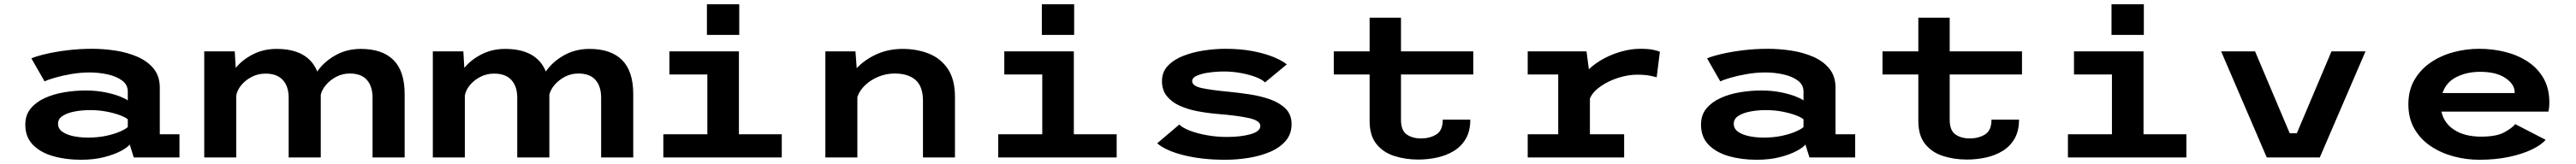

<svg xmlns="http://www.w3.org/2000/svg" viewBox="-20 -742 12114 773"><path d="M361 11Q289.5 11 230 -6Q170.5 -23 134.8 -59.5Q99 -96 99 -154.5Q99 -200 124.5 -230.8Q150 -261.5 191.5 -280.2Q233 -299 283 -307.2Q333 -315.5 382 -315.5Q432.5 -315.5 474.2 -307Q516 -298.5 543.8 -287.5Q571.5 -276.5 581 -268.5V-310.5Q581 -342.5 554.5 -362.2Q528 -382 486.8 -391.2Q445.5 -400.5 401 -400.5Q358.5 -400.5 315 -393Q271.5 -385.5 237.5 -375.5Q203.5 -365.5 189.5 -358.5L127.5 -467Q151 -477 195.2 -487.5Q239.5 -498 296.2 -505Q353 -512 413.5 -512Q467.5 -512 523.2 -503.5Q579 -495 626.2 -474.5Q673.5 -454 702.5 -418.5Q731.5 -383 731.5 -328.5V-109H824V0H609L590 -61Q580.5 -47.5 548.8 -30.5Q517 -13.5 469 -1.2Q421 11 361 11ZM393 -93.5Q441.5 -93.5 481 -102.2Q520.5 -111 546.5 -122.8Q572.5 -134.5 581 -143.5V-179.5Q572 -188 546.5 -198Q521 -208 483.8 -215.5Q446.5 -223 403 -223Q365.5 -223 331.2 -216.5Q297 -210 275 -196Q253 -182 253 -159Q253 -135 273.5 -120.8Q294 -106.5 326 -100Q358 -93.5 393 -93.5Z M940.5 0V-500H1084L1088.5 -422Q1121 -461.5 1170.8 -486.5Q1220.5 -511.5 1280.5 -511.5Q1428.5 -511.5 1472 -405Q1503.5 -451 1557 -481.2Q1610.5 -511.5 1677 -511.5Q1778 -511.5 1830.5 -459Q1883 -406.5 1883 -298.5V0H1732V-281Q1732 -335.5 1705.2 -365.5Q1678.5 -395.5 1625 -395.5Q1591.5 -395.5 1562.8 -380.8Q1534 -366 1514.2 -343.2Q1494.5 -320.5 1488.5 -296V0H1337.5V-281Q1337.5 -335.5 1309.5 -365.5Q1281.5 -395.5 1227.5 -395Q1194 -395 1164.5 -380Q1135 -365 1115.2 -341.2Q1095.5 -317.5 1091 -291.5V0Z M2015.5 0V-500H2159L2163.5 -422Q2196 -461.5 2245.8 -486.5Q2295.5 -511.5 2355.5 -511.5Q2503.5 -511.5 2547 -405Q2578.5 -451 2632 -481.2Q2685.5 -511.5 2752 -511.5Q2853 -511.5 2905.5 -459Q2958 -406.5 2958 -298.5V0H2807V-281Q2807 -335.5 2780.2 -365.5Q2753.5 -395.5 2700 -395.5Q2666.5 -395.5 2637.8 -380.8Q2609 -366 2589.2 -343.2Q2569.5 -320.5 2563.5 -296V0H2412.5V-281Q2412.5 -335.5 2384.5 -365.5Q2356.5 -395.5 2302.5 -395Q2269 -395 2239.5 -380Q2210 -365 2190.2 -341.2Q2170.5 -317.5 2166 -291.5V0Z M3304.5 -722H3456.5V-577.5H3304.5ZM3099.5 0V-109H3306.5V-391H3128V-500H3455V-109H3656.5V0Z M3861.5 0V-500H4003L4009 -420.5Q4046.5 -461 4102.2 -486.2Q4158 -511.5 4224.5 -511.5Q4292.5 -511.5 4348.2 -489.2Q4404 -467 4437.5 -417.2Q4471 -367.5 4471 -285V0H4320.5V-267.5Q4320.5 -334 4286 -364.8Q4251.5 -395.5 4187 -395.5Q4148.5 -395.5 4112 -380.8Q4075.5 -366 4048.8 -340.8Q4022 -315.5 4012 -284.5V0Z M4879.5 -722H5031.5V-577.5H4879.5ZM4674.5 0V-109H4881.5V-391H4703V-500H5030V-109H5231.5V0Z M5741.5 11Q5633 11 5547.8 -10.2Q5462.5 -31.5 5422 -66.5L5526 -155Q5542 -139 5576.8 -125.8Q5611.5 -112.5 5656.8 -104.5Q5702 -96.5 5749.5 -96.5Q5815.5 -96.5 5861.2 -109.5Q5907 -122.5 5907 -148.5Q5907 -173 5855.5 -185Q5804 -197 5706 -205Q5657 -209 5610.5 -218Q5564 -227 5526.5 -244.2Q5489 -261.5 5466.8 -289.8Q5444.5 -318 5444.5 -360Q5444.5 -403 5472.5 -432.2Q5500.5 -461.5 5545.5 -479Q5590.5 -496.5 5642.8 -504.2Q5695 -512 5743.5 -512Q5814.5 -512 5872.2 -500.8Q5930 -489.5 5970.8 -472.5Q6011.5 -455.5 6031.5 -438.5L5929 -353.5Q5916.5 -367 5885.8 -378.8Q5855 -390.5 5815.5 -397.8Q5776 -405 5736.5 -405Q5701 -405 5666.5 -400.2Q5632 -395.5 5609.2 -385.5Q5586.5 -375.5 5586.5 -359.5Q5586.5 -336.5 5632.2 -326.8Q5678 -317 5759 -309.5Q5805.5 -305 5856.8 -297.2Q5908 -289.5 5952.8 -273.8Q5997.5 -258 6025.8 -230Q6054 -202 6054 -157Q6054 -110.5 6026.5 -78.2Q5999 -46 5953.5 -26.5Q5908 -7 5852.8 2Q5797.5 11 5741.5 11Z M6421 -172V-391H6252.5V-500H6421V-658.5H6568.5V-500H6908.5V-391H6568.5V-177.5Q6568.5 -127.5 6595.2 -108.5Q6622 -89.5 6663 -89.5Q6703.5 -89.5 6734.2 -108Q6765 -126.5 6765 -178H6894.5Q6894.5 -124.5 6873.5 -88.2Q6852.5 -52 6817.2 -30.5Q6782 -9 6738.5 0.5Q6695 10 6649.5 10Q6589 10 6537 -6.8Q6485 -23.5 6453 -63.2Q6421 -103 6421 -172Z M7164.5 0V-109H7308V-391H7164.5V-500H7441L7452 -415.5Q7483 -445 7524 -466.8Q7565 -488.5 7609 -500.2Q7653 -512 7693.5 -512Q7733.5 -512 7755.8 -507Q7778 -502 7786 -498L7771 -377.5Q7763 -380.5 7739.2 -385.2Q7715.5 -390 7678 -390Q7637 -390 7591 -375.5Q7545 -361 7508 -335.5Q7471 -310 7457 -278V-109H7618V0Z M8241.5 11Q8170 11 8110.5 -6Q8051 -23 8015.2 -59.5Q7979.5 -96 7979.5 -154.5Q7979.5 -200 8005 -230.8Q8030.5 -261.5 8072 -280.2Q8113.5 -299 8163.5 -307.2Q8213.5 -315.5 8262.5 -315.5Q8313 -315.5 8354.8 -307Q8396.5 -298.5 8424.2 -287.5Q8452 -276.5 8461.5 -268.5V-310.5Q8461.5 -342.5 8435 -362.2Q8408.5 -382 8367.2 -391.2Q8326 -400.5 8281.5 -400.5Q8239 -400.5 8195.5 -393Q8152 -385.5 8118 -375.5Q8084 -365.5 8070 -358.5L8008 -467Q8031.5 -477 8075.8 -487.5Q8120 -498 8176.8 -505Q8233.5 -512 8294 -512Q8348 -512 8403.8 -503.5Q8459.5 -495 8506.8 -474.5Q8554 -454 8583 -418.5Q8612 -383 8612 -328.5V-109H8704.5V0H8489.5L8470.5 -61Q8461 -47.5 8429.2 -30.5Q8397.5 -13.5 8349.5 -1.2Q8301.5 11 8241.5 11ZM8273.5 -93.5Q8322 -93.5 8361.5 -102.2Q8401 -111 8427 -122.8Q8453 -134.5 8461.5 -143.5V-179.5Q8452.5 -188 8427 -198Q8401.5 -208 8364.2 -215.5Q8327 -223 8283.5 -223Q8246 -223 8211.8 -216.5Q8177.5 -210 8155.5 -196Q8133.5 -182 8133.5 -159Q8133.5 -135 8154 -120.8Q8174.5 -106.5 8206.5 -100Q8238.5 -93.5 8273.5 -93.5Z M9001.5 -172V-391H8833V-500H9001.5V-658.5H9149V-500H9489V-391H9149V-177.5Q9149 -127.5 9175.8 -108.5Q9202.5 -89.5 9243.5 -89.5Q9284 -89.5 9314.8 -108Q9345.5 -126.5 9345.5 -178H9475Q9475 -124.5 9454 -88.2Q9433 -52 9397.8 -30.5Q9362.5 -9 9319 0.5Q9275.5 10 9230 10Q9169.5 10 9117.5 -6.8Q9065.5 -23.5 9033.5 -63.2Q9001.5 -103 9001.5 -172Z M9910 -722H10062V-577.5H9910ZM9705 0V-109H9912V-391H9733.5V-500H10060.5V-109H10262V0Z M10640 0 10425.5 -500H10585L10748 -114H10781.5L10944.5 -500H11104.5L10889.5 0Z M11640 11Q11578 11 11518.5 -5Q11459 -21 11411 -53.2Q11363 -85.5 11334.5 -134.8Q11306 -184 11306 -250.5Q11306 -316 11334.2 -365Q11362.5 -414 11410 -446.8Q11457.5 -479.5 11517 -495.8Q11576.5 -512 11639 -512Q11703 -512 11762.2 -497Q11821.5 -482 11868 -451.2Q11914.5 -420.5 11941.8 -372.8Q11969 -325 11969 -259.5Q11969 -246.5 11967.8 -235Q11966.5 -223.5 11964.5 -216H11461.5Q11473.5 -161 11522.5 -129.5Q11571.5 -98 11648 -98Q11720.5 -98 11757.5 -118.5Q11794.5 -139 11808.5 -157L11951.5 -83Q11931.5 -59 11887 -37.5Q11842.5 -16 11779.2 -2.5Q11716 11 11640 11ZM11643.5 -403.5Q11581.5 -403.5 11532.8 -379.2Q11484 -355 11466.5 -303.5H11806V-307Q11806 -344.5 11762.8 -374Q11719.5 -403.5 11643.5 -403.5Z"/></svg>

Font: Trispace SemiExpanded SemiBold
Style: Regular
Weight: 600
Width: 6
Designer: Tyler Finck
Foundry: Etcetera Type Company
Version: Version 1.210; ttfautohint (v1.8.3)